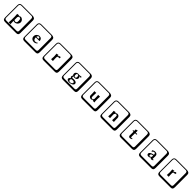

<svg xmlns="http://www.w3.org/2000/svg" viewBox="1080 -4141 7740 7740"><g transform="rotate(45 4950.0 -271.0)"><path d="M458 -274V-120Q485 -88 520 -88Q543 -88 559.5 -95.5Q576 -103 585 -113.5Q594 -124 598.5 -142Q603 -160 604 -174.5Q605 -189 605 -212Q605 -336 536 -336Q516 -336 493 -319Q470 -302 458 -274ZM370 -32V-232Q370 -321 362 -364L364 -366Q422 -370 458 -385Q464 -385 464 -377L457 -326H459Q499 -385 556 -385Q612 -385 659 -337.5Q706 -290 706 -232Q706 -154 652.5 -101Q599 -48 525 -48Q490 -48 458 -64V-32Q458 70 466 118L464 121Q440 118 414 118L363 121L362 118Q370 72 370 -32ZM249 -718Q204 -718 180 -694Q156 -670 156 -625V53Q156 136 249 136H821Q866 136 885 117Q904 98 904 53V-625Q904 -718 821 -718ZM1000 84Q1000 153 973.5 182.5Q947 212 881 212H249Q181 212 150.5 181.5Q120 151 120 84V-625Q120 -687 154 -720.5Q188 -754 249 -754H851Q921 -754 960.5 -722Q1000 -690 1000 -625Z M1563 -259H1670Q1681 -259 1681 -269Q1681 -307 1669 -321.5Q1657 -336 1634 -336Q1622 -336 1610 -331.5Q1598 -327 1583 -308.5Q1568 -290 1563 -259ZM1766 -129Q1782 -120 1782 -103Q1760 -73 1721.5 -54.5Q1683 -36 1643 -36Q1562 -36 1514 -81Q1466 -126 1466 -193Q1466 -272 1520 -322.5Q1574 -373 1634 -373Q1704 -373 1740 -332.5Q1776 -292 1776 -239Q1776 -226 1763 -226H1561Q1561 -154 1590 -120.5Q1619 -87 1658 -87Q1727 -87 1766 -129ZM1349 -718Q1304 -718 1280 -694Q1256 -670 1256 -625V53Q1256 136 1349 136H1921Q1966 136 1985 117Q2004 98 2004 53V-625Q2004 -718 1921 -718ZM2100 84Q2100 153 2073.5 182.5Q2047 212 1981 212H1349Q1281 212 1250.5 181.5Q1220 151 1220 84V-625Q1220 -687 1254 -720.5Q1288 -754 1349 -754H1951Q2021 -754 2060.5 -722Q2100 -690 2100 -625Z M2717 -310Q2733 -335 2759.5 -354.5Q2786 -374 2810 -374Q2822 -374 2841 -368L2844 -366L2829 -296L2823 -294Q2810 -305 2780 -305Q2773 -305 2764.5 -303Q2756 -301 2744 -295.5Q2732 -290 2724.5 -276Q2717 -262 2717 -242V-177Q2717 -91 2724 -41L2723 -39Q2694 -41 2669 -41L2621 -39V-41Q2628 -89 2628 -177V-221Q2628 -292 2617 -353L2618 -355Q2673 -359 2710 -374Q2717 -374 2717 -366L2715 -310ZM2449 -718Q2404 -718 2380 -694Q2356 -670 2356 -625V53Q2356 136 2449 136H3021Q3066 136 3085 117Q3104 98 3104 53V-625Q3104 -718 3021 -718ZM3200 84Q3200 153 3173.5 182.5Q3147 212 3081 212H2449Q2381 212 2350.5 181.5Q2320 151 2320 84V-625Q2320 -687 2354 -720.5Q2388 -754 2449 -754H3051Q3121 -754 3160.5 -722Q3200 -690 3200 -625Z M3953 -286Q3953 -238 3917 -206.5Q3881 -175 3818 -175Q3778 -175 3760 -186L3754 -189Q3742 -170 3742 -144Q3742 -132 3745.5 -125Q3749 -118 3756.5 -115Q3764 -112 3769 -111.5Q3774 -111 3785 -111L3807 -113Q3841 -117 3854 -117Q3882 -117 3907.5 -112Q3933 -107 3956 -96.5Q3979 -86 3993 -66Q4007 -46 4007 -18Q4007 11 3986.5 36Q3966 61 3934 76.5Q3902 92 3864.5 100.5Q3827 109 3790 109Q3768 109 3746.5 104.5Q3725 100 3705 91Q3685 82 3672.5 64.5Q3660 47 3660 24Q3660 0 3678 -24Q3696 -48 3726 -67Q3708 -72 3696 -87Q3684 -102 3684 -125Q3684 -145 3692.5 -167Q3701 -189 3715 -202L3711 -207Q3680 -231 3680 -285Q3680 -333 3719.5 -366Q3759 -399 3819 -399Q3840 -399 3863 -392Q3895 -394 3940.5 -399.5Q3986 -405 3997 -406L4000 -404Q3997 -394 3997 -380Q3997 -369 4000 -358L3997 -356Q3995 -356 3913 -363Q3931 -350 3942 -329Q3953 -308 3953 -286ZM3873 -279Q3873 -322 3858.5 -344Q3844 -366 3811 -366Q3784 -366 3772.5 -346Q3761 -326 3761 -296Q3761 -254 3773.5 -230.5Q3786 -207 3820 -207Q3843 -207 3858 -224Q3873 -241 3873 -279ZM3549 -718Q3504 -718 3480 -694Q3456 -670 3456 -625V53Q3456 97 3479.5 116.5Q3503 136 3549 136H4121Q4166 136 4185 117Q4204 98 4204 53V-625Q4204 -671 4184.5 -694.5Q4165 -718 4121 -718ZM4300 84Q4300 153 4273.5 182.5Q4247 212 4181 212H3549Q3481 212 3450.5 181.5Q3420 151 3420 84V-625Q3420 -687 3454 -720.5Q3488 -754 3549 -754H4151Q4197 -754 4229.5 -741Q4262 -728 4281 -698.5Q4300 -669 4300 -625ZM3777 -54Q3741 -26 3741 9Q3741 43 3763.5 60.5Q3786 78 3811 78Q3860 78 3895 55.5Q3930 33 3930 -1Q3930 -19 3920.5 -31.5Q3911 -44 3894 -49Q3877 -54 3862.5 -55.5Q3848 -57 3828 -57Q3824 -57 3806.5 -55.5Q3789 -54 3777 -54ZM3777 -55H3778Z M4988 -91Q4957 -58 4936.5 -46.5Q4916 -35 4892 -35Q4839 -35 4807 -65.5Q4775 -96 4775 -137V-230Q4775 -315 4768 -364L4769 -367Q4794 -364 4819 -364L4870 -367L4871 -364Q4864 -325 4864 -230V-162Q4864 -83 4912 -83Q4917 -83 4922.5 -84Q4928 -85 4933 -87.5Q4938 -90 4942 -92Q4946 -94 4951 -99Q4956 -104 4959 -106Q4962 -108 4967.5 -114.5Q4973 -121 4974.5 -122.5Q4976 -124 4981.5 -131Q4987 -138 4988 -139V-230Q4988 -315 4981 -364L4982 -367Q5007 -364 5032 -364L5083 -367L5084 -364Q5077 -325 5077 -230V-187Q5077 -107 5089 -43L5088 -40Q5073 -43 5040 -43Q5015 -43 5000 -40Q4993 -40 4993 -43L4990 -91ZM4649 -718Q4604 -718 4580 -694Q4556 -670 4556 -625V53Q4556 136 4649 136H5221Q5266 136 5285 117Q5304 98 5304 53V-625Q5304 -718 5221 -718ZM5400 84Q5400 153 5373.5 182.5Q5347 212 5281 212H4649Q4581 212 4550.5 181.5Q4520 151 4520 84V-625Q4520 -687 4554 -720.5Q4588 -754 4649 -754H5251Q5321 -754 5360.5 -722Q5400 -690 5400 -625Z M6193 -180Q6193 -91 6200 -41L6199 -39Q6174 -41 6148 -41L6098 -39L6097 -41Q6104 -82 6104 -180V-246Q6104 -289 6094.5 -306.5Q6085 -324 6057 -324Q6033 -324 6018.5 -313.5Q6004 -303 5974 -268V-180Q5974 -91 5981 -41L5980 -39Q5955 -41 5930 -41L5878 -39V-41Q5885 -89 5885 -180V-221Q5885 -316 5878 -353L5879 -355Q5936 -359 5972 -374Q5979 -374 5979 -366L5972 -312H5974Q6008 -352 6028.5 -363Q6049 -374 6080 -374Q6130 -374 6161.5 -340Q6193 -306 6193 -255ZM5749 -718Q5704 -718 5680 -694Q5656 -670 5656 -625V53Q5656 136 5749 136H6321Q6366 136 6385 117Q6404 98 6404 53V-625Q6404 -718 6321 -718ZM6500 84Q6500 153 6473.5 182.5Q6447 212 6381 212H5749Q5681 212 5650.5 181.5Q5620 151 5620 84V-625Q5620 -687 5654 -720.5Q5688 -754 5749 -754H6351Q6421 -754 6460.5 -722Q6500 -690 6500 -625Z M6990 -323Q6980 -323 6980 -334Q6980 -342 6985 -352.5Q6990 -363 6996 -363H7037Q7037 -414 7032 -446L7033 -448Q7060 -450 7122 -474Q7129 -474 7129 -467Q7125 -410 7125 -363H7206Q7212 -363 7212 -358V-333Q7212 -323 7194 -323H7125V-245Q7125 -220 7124 -184Q7123 -148 7123 -139Q7123 -85 7148 -85Q7176 -85 7199 -99Q7213 -90 7213 -72Q7171 -34 7107 -34Q7073 -34 7054 -56Q7035 -78 7035 -107Q7035 -116 7036 -164Q7037 -212 7037 -237V-323ZM6849 -718Q6804 -718 6780 -694Q6756 -670 6756 -625V53Q6756 136 6849 136H7421Q7466 136 7485 117Q7504 98 7504 53V-625Q7504 -718 7421 -718ZM7600 84Q7600 153 7573.5 182.5Q7547 212 7481 212H6849Q6781 212 6750.5 181.5Q6720 151 6720 84V-625Q6720 -687 6754 -720.5Q6788 -754 6849 -754H7451Q7521 -754 7560.5 -722Q7600 -690 7600 -625Z M8276 -208 8216 -192Q8164 -178 8164 -124Q8164 -107 8173.5 -94Q8183 -81 8199 -81Q8222 -81 8263 -113Q8276 -124 8276 -133ZM8356 -107Q8356 -84 8374 -84Q8379 -84 8401 -100L8403 -98Q8411 -94 8419 -78Q8385 -36 8335 -36Q8311 -36 8295.5 -48.5Q8280 -61 8275 -80H8274Q8225 -36 8170 -36Q8128 -36 8101 -57Q8074 -78 8074 -117Q8074 -154 8112 -185Q8150 -216 8206 -229L8272 -245Q8276 -245 8276 -254Q8276 -296 8262 -314Q8248 -332 8217 -332Q8167 -332 8132 -273L8115 -274L8095 -323L8098 -326Q8116 -342 8152 -357.5Q8188 -373 8224 -373Q8359 -373 8359 -251Q8359 -249 8357.5 -184.5Q8356 -120 8356 -107ZM7949 -718Q7904 -718 7880 -694Q7856 -670 7856 -625V53Q7856 136 7949 136H8521Q8566 136 8585 117Q8604 98 8604 53V-625Q8604 -718 8521 -718ZM8700 84Q8700 153 8673.5 182.5Q8647 212 8581 212H7949Q7881 212 7850.5 181.5Q7820 151 7820 84V-625Q7820 -687 7854 -720.5Q7888 -754 7949 -754H8551Q8621 -754 8660.5 -722Q8700 -690 8700 -625Z M9317 -310Q9333 -335 9359.5 -354.5Q9386 -374 9410 -374Q9422 -374 9441 -368L9444 -366L9429 -296L9423 -294Q9410 -305 9380 -305Q9373 -305 9364.5 -303Q9356 -301 9344 -295.5Q9332 -290 9324.5 -276Q9317 -262 9317 -242V-177Q9317 -91 9324 -41L9323 -39Q9294 -41 9269 -41L9221 -39V-41Q9228 -89 9228 -177V-221Q9228 -292 9217 -353L9218 -355Q9273 -359 9310 -374Q9317 -374 9317 -366L9315 -310ZM9049 -718Q9004 -718 8980 -694Q8956 -670 8956 -625V53Q8956 136 9049 136H9621Q9666 136 9685 117Q9704 98 9704 53V-625Q9704 -718 9621 -718ZM9800 84Q9800 153 9773.5 182.5Q9747 212 9681 212H9049Q8981 212 8950.5 181.5Q8920 151 8920 84V-625Q8920 -687 8954 -720.5Q8988 -754 9049 -754H9651Q9721 -754 9760.5 -722Q9800 -690 9800 -625Z"/></g></svg>

Font: Libertinus Keyboard
Style: Regular
Weight: 700
Designer: Philipp H. Poll
Foundry: Khaled Hosny
Version: Version 6.7